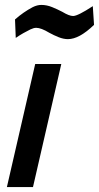

<svg xmlns="http://www.w3.org/2000/svg" viewBox="-20 -760 402 780"><path d="M114 0H8L123 -500H229ZM256 -601Q238 -601 218 -609Q198 -617 180 -627Q147 -647 127 -647Q117 -647 103.5 -640.5Q90 -634 75 -625.5Q60 -617 44 -606L41 -681Q75 -711 113 -731Q131 -740 148 -740Q170 -740 192 -731Q214 -722 233 -712Q261 -695 277 -695Q296 -695 357 -735L362 -659Q302 -601 256 -601Z"/></svg>

Font: Storia Sans SemiBold
Style: Italic
Weight: 600
Italic angle: -13°
Designer: Campivisivi
Foundry: Accademia di Belle Arti di Urbino and students of MA course of Visual design
Version: Version 60.001;May 25, 2020;FontCreator 12.0.0.2522 64-bit